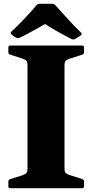

<svg xmlns="http://www.w3.org/2000/svg" viewBox="-20 -992 488 1012"><path d="M125 0V-752H320V0ZM34 0Q24 0 24 -10V-35Q24 -44 34 -48L98 -68Q116 -75 120.5 -82Q125 -89 125 -104V-204H320V-107Q320 -87 325.5 -81Q331 -75 345 -70L414 -48Q423 -44 423 -35V-10Q423 0 413 0ZM24 -742Q24 -752 34 -752H413Q423 -752 423 -742V-717Q423 -708 414 -704L345 -682Q331 -677 325.5 -671Q320 -665 320 -645V-548H125V-648Q125 -663 120.5 -670Q116 -677 98 -683L34 -704Q24 -707 24 -717ZM40 -811Q33 -818 40 -825Q71 -854 105 -889.5Q139 -925 172 -964Q178 -972 188 -972H256Q267 -972 272 -964Q307 -925 341.5 -887.5Q376 -850 407 -820Q414 -813 406 -806Q399 -800 391 -795.5Q383 -791 375 -786Q366 -782 357 -786Q311 -810 274 -831Q237 -852 205 -874H233Q201 -856 164 -835Q127 -814 84 -793Q75 -789 66 -793Q60 -796 53 -800.5Q46 -805 40 -811Z"/></svg>

Font: Hahmlet ExtraBold
Style: Regular
Weight: 800
Designer: Minjoo Ham & Mark Frömberg
Foundry: hypertype
Version: Version 1.002